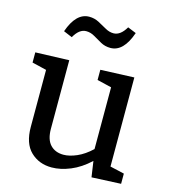

<svg xmlns="http://www.w3.org/2000/svg" viewBox="-115 -862 854 964"><g transform="rotate(15 312.0 -380.0)"><path d="M242 10Q176 10 132.5 -32Q89 -74 89 -160V-456L14 -474V-527L189 -533V-177Q189 -121 214.5 -94Q240 -67 283 -67Q314 -67 352 -83.5Q390 -100 427 -135V-456L352 -474V-527L527 -534V-71L601 -54V-1L449 6L437 -76Q390 -32 339 -11Q288 10 242 10ZM372 -646Q344 -646 321.5 -658.5Q299 -671 278 -683.5Q257 -696 234 -696Q198 -696 171 -648L126 -667Q162 -770 230 -770Q257 -770 280 -758Q303 -746 324.5 -733.5Q346 -721 368 -721Q404 -721 432 -769L476 -751Q440 -646 372 -646Z"/></g></svg>

Font: Bitter Medium
Style: Regular
Weight: 500
Designer: Sol Matas, and Bitter project Authors
Foundry: Sol Matas
Version: Version 2.001